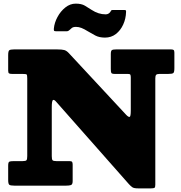

<svg xmlns="http://www.w3.org/2000/svg" viewBox="-20 -1022 995 1057"><path d="M104.5 -615H47.5Q34.5 -615 29.8 -618Q25 -621 25 -633.5V-718Q25 -740 30.8 -745Q36.5 -750 57.5 -750H293.5Q321 -750 333.8 -746.5Q346.5 -743 359 -729.5L675 -389.5Q687 -377 693.5 -378.5Q700 -380 700 -413.5V-595.5Q700 -606.5 697.5 -610.8Q695 -615 684.5 -615H612.5Q596 -615 593 -620.5Q590 -626 590 -642.5V-724.5Q590 -742.5 596.2 -746.2Q602.5 -750 619.5 -750H921.5Q931.5 -750 935.8 -746.8Q940 -743.5 940 -732.5V-646.5Q940 -624.5 934 -619.8Q928 -615 905.5 -615H857.5Q843.5 -615 839.2 -609.5Q835 -604 835 -590.5V-5Q835 9 830.5 12Q826 15 811.5 15H740Q717.5 15 708.5 8.8Q699.5 2.5 689.5 -8.5L289.5 -461.5Q277 -476 271 -470.8Q265 -465.5 265 -430.5V-162.5Q265 -145 269.2 -140Q273.5 -135 290.5 -135H362.5Q373 -135 376.5 -131.2Q380 -127.5 380 -116V-25Q380 -6.5 370.5 -3.2Q361 0 344.5 0H58.5Q37 0 31 -5Q25 -10 25 -32.5V-109.5Q25 -128.5 31 -131.8Q37 -135 55.5 -135H104.5Q122 -135 126 -140.2Q130 -145.5 130 -163V-589.5Q130 -608.5 126.8 -611.8Q123.5 -615 104.5 -615ZM558 -815Q526.5 -815 504.8 -826.5Q483 -838 464 -849.5Q444 -862 428.8 -868Q413.5 -874 398.5 -874Q383 -874 375.5 -868Q368 -862 363 -857Q356 -850 348 -850H287Q278.5 -850 277.2 -853.8Q276 -857.5 276.5 -865Q279.5 -897 296.5 -928.5Q313.5 -960 339.8 -981Q366 -1002 397 -1002Q428.5 -1002 447.2 -990.8Q466 -979.5 484.5 -967.5Q522 -943 561.5 -943Q577.5 -943 587 -956Q590.5 -961 592 -964Q593.5 -967 600.5 -967H664.5Q671.5 -967 673 -964.5Q674.5 -962 674 -956Q673 -919 658.2 -886.8Q643.5 -854.5 618 -834.8Q592.5 -815 558 -815Z"/></svg>

Font: Besley* Fatface
Style: Regular
Weight: 900
Designer: Owen Earl
Foundry: indestructible type*
Version: Version 3.000; ttfautohint (v1.8.3)